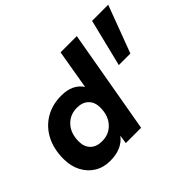

<svg xmlns="http://www.w3.org/2000/svg" viewBox="-138 -911 1163 1163"><g transform="rotate(-45 443.5 -329.0)"><path d="M227 10Q170 10 127 -16.5Q84 -43 59.5 -90Q35 -137 35 -198Q35 -284 68 -347Q101 -410 160 -445Q219 -480 297 -480Q393 -480 436 -415L479 -668H618L501 0H370L378 -55Q329 10 227 10ZM276 -109Q336 -109 374.5 -150.5Q413 -192 413 -262Q413 -308 386 -334.5Q359 -361 312 -361Q252 -361 213.5 -319.5Q175 -278 175 -208Q175 -162 202 -135.5Q229 -109 276 -109ZM674 -364 749 -668H887L773 -364Z"/></g></svg>

Font: Gantari
Style: Bold Italic
Weight: 700
Italic angle: -10°
Designer: Anugrah Pasau
Foundry: Lafontype
Version: Version 1.000; ttfautohint (v1.8.4.7-5d5b)